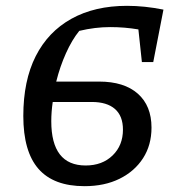

<svg xmlns="http://www.w3.org/2000/svg" viewBox="-20 -630 609 659"><path d="M270 9Q164 9 112 -50.5Q60 -110 60 -232Q60 -353 102.5 -437Q145 -521 225 -565.5Q305 -610 416 -610Q476 -610 541 -597L506 -417H467L455 -529Q408 -537 358 -537Q306 -537 252 -524Q227 -493 206.5 -447.5Q186 -402 173 -350H320Q406 -350 453 -308.5Q500 -267 500 -192Q500 -132 471 -87Q442 -42 390.5 -16.5Q339 9 270 9ZM156 -214Q156 -62 274 -62Q331 -62 366.5 -96.5Q402 -131 402 -185Q402 -232 374.5 -256Q347 -280 295 -280H161Q156 -246 156 -214Z"/></svg>

Font: Piazzolla SC Medium
Style: Italic
Weight: 500
Italic angle: -11.3°
Designer: Juan Pablo del Peral
Foundry: Huerta Tipografica
Version: Version 1.330